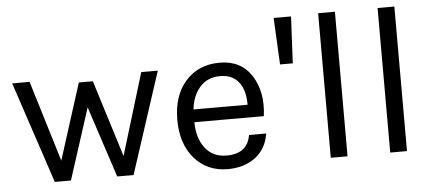

<svg xmlns="http://www.w3.org/2000/svg" viewBox="-48 -786 2032 901"><g transform="rotate(-5 968.0 -335.0)"><path d="M100 -478 216 -97 330 -455H396L509 -93L626 -478H704L548 0H471L361 -335L253 0H177L18 -478Z M991 -53Q1090 -53 1104 -140H1185Q1174 -68 1121.5 -28.5Q1069 11 991 11Q895 11 835 -57.5Q775 -126 775 -240Q775 -354 835.5 -422Q896 -490 996.5 -490Q1097 -490 1146.5 -412Q1196 -334 1181 -222H854Q854 -148 890 -100.5Q926 -53 991 -53ZM1049 -415Q1026 -427 993 -427Q932 -427 896.5 -385.5Q861 -344 855 -282H1110Q1110 -382 1049 -415Z M1349 -677 1338 -457H1278L1267 -677Z M1477 -681H1556V0H1477Z M1757 -681H1836V0H1757Z"/></g></svg>

Font: Karla
Style: Regular
Weight: 400
Designer: Jonathan Pinhorn
Version: Version 1.000